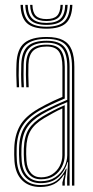

<svg xmlns="http://www.w3.org/2000/svg" viewBox="-20 -757 381 783"><path d="M273.5 0V-484.8Q273.5 -543.2 250.6 -570.9Q227.8 -598.5 170.5 -598.5Q115.8 -598.5 87.5 -576.2Q59.2 -554 57 -497Q56 -474.2 56.2 -450Q56.5 -425.8 57.8 -401.2H48.2Q46.8 -427 46.5 -451Q46.2 -475 47.2 -497.2Q49.5 -557 79.2 -581.6Q109 -606.2 170.5 -606.2Q212.8 -606.2 237.4 -593.1Q262 -580 272.6 -553Q283.2 -526 283.2 -484.8V0ZM146.5 -18Q181.2 -18 205.1 -33.9Q229 -49.8 241.6 -74.4Q254.2 -99 254.2 -124.5V-340.5Q224.2 -328.2 197.1 -315.1Q170 -302 150.8 -290.8Q108.2 -265.5 88.8 -234.4Q69.2 -203.2 67.5 -151.8Q67 -136.5 67.2 -125.9Q67.5 -115.2 68.5 -100.5Q71.5 -60.8 92 -39.4Q112.5 -18 146.5 -18ZM147.2 -25.8Q116.5 -25.8 98.8 -45.8Q81 -65.8 78.2 -101.8Q77 -117 77 -127.2Q77 -137.5 77.2 -151Q78.8 -200.8 97.1 -230Q115.5 -259.2 155.5 -283Q176.2 -295.2 198.6 -306.9Q221 -318.5 244 -328V-124.2Q244 -100.8 233.1 -78Q222.2 -55.2 200.8 -40.5Q179.2 -25.8 147.2 -25.8ZM147.5 -33.8Q174.2 -33.8 193.6 -46.6Q213 -59.5 223.6 -80.1Q234.2 -100.8 234.2 -124V-315Q214.5 -306 196.9 -296.2Q179.2 -286.5 160 -275.2Q121.2 -252 104.8 -224.2Q88.2 -196.5 87 -150.5Q86.8 -138.8 86.8 -128Q86.8 -117.2 88 -102Q90.2 -69.8 105.8 -51.8Q121.2 -33.8 147.5 -33.8ZM144.2 5.5Q98 5.5 70.5 -21.5Q43 -48.5 39 -99.2Q38 -113.8 37.9 -125.9Q37.8 -138 38.2 -153.2Q39.8 -205.2 60.9 -243.6Q82 -282 137 -314Q150.5 -321.8 165.5 -329.6Q180.5 -337.5 197.6 -345.5Q214.8 -353.5 234.5 -361.8V-484.8Q234.5 -526.2 220.1 -546.8Q205.8 -567.2 170.5 -567.2Q133 -567.2 115.2 -550Q97.5 -532.8 96 -494.8Q95.2 -475.2 95.5 -451.1Q95.8 -427 97 -401.2H87.2Q85.8 -428 85.6 -452.2Q85.5 -476.5 86.2 -495Q88 -537.8 108.1 -556.4Q128.2 -575 170.5 -575Q211.5 -575 227.9 -552.4Q244.2 -529.8 244.2 -484.8V-355.2Q214.8 -343 187.4 -330Q160 -317 141.5 -306.2Q94 -278.8 71.8 -243.4Q49.5 -208 48 -153Q47.8 -138 47.8 -126.2Q47.8 -114.5 48.8 -99.8Q52.5 -53 77.5 -27.8Q102.5 -2.5 145 -2.5Q187.5 -2.5 211.5 -21Q235.5 -39.5 249.2 -69.2H251.8L244.2 -20.8V0H234.5V-13L243 -44.8H240.8Q223.8 -18 200.4 -6.2Q177 5.5 144.2 5.5ZM253.8 0V-33L257.5 -95.8H255.2Q244.5 -58 217.5 -34Q190.5 -10 145.8 -10Q107 -10 84.4 -33.9Q61.8 -57.8 58.8 -100.2Q57.8 -115.5 57.6 -126.6Q57.5 -137.8 57.8 -152.2Q59.2 -205.8 79.8 -238.9Q100.2 -272 146.5 -298.8Q159.5 -306.2 176.2 -314.6Q193 -323 212.8 -332Q232.5 -341 254.2 -350V-484.8Q254.2 -534 235.8 -558.4Q217.2 -582.8 170.5 -582.8Q122.8 -582.8 100.6 -562.4Q78.5 -542 76.5 -495.2Q75.8 -478 75.9 -453.1Q76 -428.2 77.5 -401.2H67.8Q66.2 -427.5 66.1 -452.4Q66 -477.2 66.8 -495.5Q68.8 -546.2 93 -568.5Q117.2 -590.8 170.5 -590.8Q222 -590.8 242.9 -564.9Q263.8 -539 263.8 -484.8V0ZM169.5 -640Q114.5 -640 89.9 -662.6Q65.2 -685.2 63.8 -737.2H73.5Q75 -689.5 97.4 -668.8Q119.8 -648 169.5 -648Q219.5 -648 241.8 -668.8Q264 -689.5 265.5 -737.2H275.2Q273.5 -685.2 249 -662.6Q224.5 -640 169.5 -640ZM169.5 -655.5Q124.8 -655.5 104.6 -674.5Q84.5 -693.5 83.2 -737.2H93Q94.2 -698 112 -680.8Q129.8 -663.5 169.5 -663.5Q209.2 -663.5 227 -680.8Q244.8 -698 246 -737.2H255.8Q254.5 -693.5 234.4 -674.5Q214.2 -655.5 169.5 -655.5ZM169.5 -671.2Q135 -671.2 119.5 -686.6Q104 -702 102.8 -737.2H112.2Q113 -706 126.4 -692.6Q139.8 -679.2 169.5 -679.2Q199.2 -679.2 212.6 -692.6Q226 -706 226.8 -737.2H236.2Q235.2 -702 219.6 -686.6Q204 -671.2 169.5 -671.2Z"/></svg>

Font: Big Shoulders Inline Text Thin ExtraLight
Style: Regular
Weight: 250
Version: Version 2.002